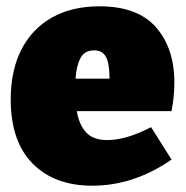

<svg xmlns="http://www.w3.org/2000/svg" viewBox="-20 -575 592 610"><path d="M525 -222H224Q231 -179 253.5 -154.5Q276 -130 321 -130Q381 -130 460 -171L525 -68Q405 15 273 15Q153 15 83.5 -55.5Q14 -126 14 -259Q14 -351 48 -417.5Q82 -484 145.5 -519.5Q209 -555 296 -555Q417 -555 475.5 -488.5Q534 -422 534 -312Q534 -269 525 -222ZM220 -325H328Q328 -372 317 -393.5Q306 -415 279 -415Q249 -415 236 -391Q223 -367 220 -325Z"/></svg>

Font: Bitter Pro Black
Style: Regular
Weight: 900
Designer: Sol Matas, and Bitter project Authors
Foundry: Sol Matas
Version: Version 1.010